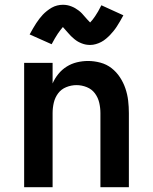

<svg xmlns="http://www.w3.org/2000/svg" viewBox="-20 -783 640 803"><path d="M81 0V-520H200V-434Q209 -455 224 -473.5Q239 -492 259 -504.5Q279 -517 302 -522.5Q325 -528 348 -528Q374 -528 400 -521Q426 -514 446.5 -498Q467 -482 481.5 -460Q496 -438 504.5 -413Q513 -388 516 -362Q519 -336 519 -310V0H400V-310Q400 -332 395 -353.5Q390 -375 377 -392.5Q364 -410 343 -418.5Q322 -427 300 -427Q278 -427 257 -418.5Q236 -410 223 -392.5Q210 -375 205 -353.5Q200 -332 200 -310V0ZM357 -595Q348 -595 339.5 -596.5Q331 -598 322 -601.5Q313 -605 306 -609Q299 -613 291 -619.5Q283 -626 277 -632Q271 -638 266 -644Q261 -650 254 -657.5Q247 -665 243 -670Q237 -663 232.5 -657Q228 -651 222 -642.5Q216 -634 209.5 -622.5Q203 -611 196 -598L104 -639Q111 -652 118 -664Q125 -676 131.5 -686Q138 -696 145 -705Q152 -714 159 -721.5Q166 -729 176 -737Q186 -745 196.5 -751Q207 -757 219 -760Q231 -763 243 -763Q252 -763 260.5 -761.5Q269 -760 278 -756.5Q287 -753 294 -749Q301 -745 309 -739Q317 -733 323 -726.5Q329 -720 334 -714Q339 -708 345.5 -701Q352 -694 357 -689Q363 -695 367.5 -701Q372 -707 378 -715.5Q384 -724 390.5 -735.5Q397 -747 404 -761L496 -719Q489 -706 482 -694Q475 -682 468.5 -672Q462 -662 455 -653.5Q448 -645 441 -637.5Q434 -630 424 -621.5Q414 -613 403.5 -607.5Q393 -602 381 -598.5Q369 -595 357 -595Z"/></svg>

Font: Zed Sans Extended
Style: Bold
Weight: 700
Width: 7
Designer: Belleve Invis
Foundry: Belleve Invis
Version: Version 1.0.0; ttfautohint (v1.8.4)